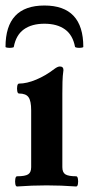

<svg xmlns="http://www.w3.org/2000/svg" viewBox="-28 -672 322 696"><path d="M34 4Q29 4 27.5 -5Q26 -14 27.5 -23.5Q29 -33 34 -33Q63 -33 74 -40Q85 -47 85 -66V-272Q85 -306 75.5 -319.5Q66 -333 41 -333Q36 -333 34.5 -342Q33 -351 34.5 -360Q36 -369 41 -369Q69 -369 103.5 -383.5Q138 -398 169 -422Q181 -431 189 -431Q202 -431 202 -418Q199 -397 198.5 -375.5Q198 -354 198 -333V-66Q198 -47 209 -40Q220 -33 248 -33Q253 -33 254.5 -23.5Q256 -14 254.5 -5Q253 4 248 4Q221 2 194.5 1Q168 0 141 0Q114 0 87.5 1Q61 2 34 4ZM-8 -502Q-8 -652 133 -652Q274 -652 274 -502Q274 -500 266.5 -499Q259 -498 252 -499Q245 -500 244 -502Q236 -545 207.5 -565.5Q179 -586 133 -586Q87 -586 58.5 -565.5Q30 -545 22 -502Q22 -500 14.5 -499Q7 -498 -0.5 -499Q-8 -500 -8 -502Z"/></svg>

Font: Junicode
Style: Bold
Weight: 700
Designer: Peter S. Baker
Version: Version 2.100; ttfautohint (v1.8.4)